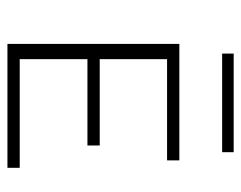

<svg xmlns="http://www.w3.org/2000/svg" viewBox="-86 -562 648 516"><g transform="rotate(90 238.0 -304.0)"><path d="M389 -608V-577H124V-608ZM139 -33H431V0H98V-462H411V-429H139V-248H371V-215H139Z"/></g></svg>

Font: EauTestSC Light
Style: Regular
Weight: 300
Designer: Christian Thalmann (Catharsis Fonts)
Version: Version 0.001;PS 000.001;hotconv 1.0.88;makeotf.lib2.5.64775